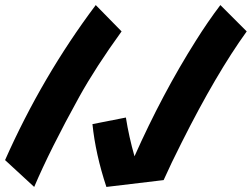

<svg xmlns="http://www.w3.org/2000/svg" viewBox="-83 -709 994 758"><path d="M-63 -77Q84 -408 295 -689L397 -585Q295 -444 230 -327Q115 -119 52 29ZM337 29Q294 -101 282 -219L414 -245Q426 -169 448 -92Q558 -339 690 -548Q737 -623 787 -689L891 -585Q771 -419 634 -146Q593 -65 563 2Z"/></svg>

Font: Vampiro One
Style: Regular
Weight: 400
Designer: Riccardo De Franceschi
Foundry: Sorkin Type Co.
Version: Version 1.002